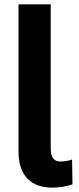

<svg xmlns="http://www.w3.org/2000/svg" viewBox="-20 -845 361 882"><path d="M65 -151V-825H213V-165Q213 -131 224.5 -117Q236 -103 258 -103Q269 -103 284.5 -105.5Q300 -108 311 -112L313 2Q288 10 265 13.5Q242 17 221 17Q146 17 105.5 -25Q65 -67 65 -151Z"/></svg>

Font: Yaldevi ExtraLight
Style: Bold
Weight: 700
Version: Version 1.100